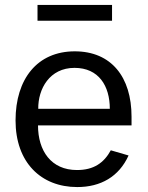

<svg xmlns="http://www.w3.org/2000/svg" viewBox="-20 -748 599 778"><path d="M513 -240V-275C513 -436 431 -540 283 -540C131 -540 43 -428 43 -260C43 -90 146 10 293 10C388 10 462 -32 501 -118L429 -139C401 -88 360 -59 292 -59C187 -59 134 -137 134 -240ZM135 -307C134 -388 181 -473 282 -473C380 -473 425 -400 425 -307ZM132 -728V-664H434V-728Z"/></svg>

Font: Cheyenne Sans
Style: Regular
Weight: 400
Designer: The Public Sans project authors (U.S. Web Design System), Libre Franklin designed by Pablo Impallari and Rodrigo Fuenzal
Foundry: The Cheyenne Sans Project Authors
Version: Version 2.007